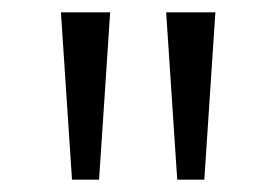

<svg xmlns="http://www.w3.org/2000/svg" viewBox="-20 -725 448 312"><path d="M97 -433 79 -705H159L141 -433ZM268 -433 250 -705H330L312 -433Z"/></svg>

Font: Nunito Sans 10pt SemiExpanded Light
Style: Regular
Weight: 300
Width: 6
Designer: Vernon Adams
Foundry: Vernon Adams
Version: Version 3.101;gftools[0.9.27]